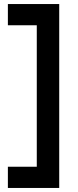

<svg xmlns="http://www.w3.org/2000/svg" viewBox="-20 -750 386 950"><path d="M19 180V75H162V-625H19V-730H273V180Z"/></svg>

Font: MuseoModerno SemiBold Medium
Style: Regular
Weight: 500
Version: Version 1.001